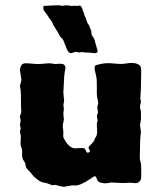

<svg xmlns="http://www.w3.org/2000/svg" viewBox="-20 -693 616 725"><path d="M512.2 -274.9V-242.2L508.8 -220.2L512.2 -193.8Q508.8 -173.3 508.8 -144L507.8 -96.2Q507.8 -91.8 510.7 -81.5Q513.7 -71.3 513.2 -52.7V-24.9Q513.2 -10.3 502.9 -4.9Q500 0 484.9 -2Q469.7 -3.9 459 -2.4Q448.2 -1 398.9 -3.9L382.8 -1Q375 0 361.8 -2.9Q348.6 -5.9 345.7 -17.1Q342.8 -27.8 336.9 -27.8Q335.9 -27.3 321.3 -17.6Q280.8 9.8 260.7 7.3Q256.3 6.8 252.9 6.8L223.1 12.2Q210.9 12.2 189 4.9L178.2 6.8Q176.8 6.8 168 2.9Q159.2 -1 148.9 -2.9Q138.7 -4.9 134.3 -6.8Q129.9 -8.8 118.2 -17.6Q106.4 -26.4 101.1 -34.2Q95.7 -42 93.8 -43.9Q91.8 -45.9 88.4 -48.8Q85 -51.8 83 -54.7Q81.1 -57.6 79.1 -60.1Q77.1 -63 76.7 -69.3Q76.2 -77.1 69.3 -86.9Q62.5 -96.2 63.5 -111.8Q64.5 -127.4 61.5 -133.8Q59.1 -140.1 58.1 -144.5Q57.1 -148.9 58.1 -163.1Q59.1 -177.2 58.1 -183.1L55.2 -195.8L58.1 -208L55.2 -222.2L58.1 -238.8L55.2 -252Q55.2 -254.9 58.1 -261.7Q61 -268.6 60.1 -277.3Q59.1 -287.1 59.1 -314Q59.1 -340.8 58.1 -352.1L55.2 -368.2L61 -391.1L55.2 -428.7Q55.2 -435.1 60.1 -445.8Q65.4 -454.1 77.1 -454.1Q88.9 -454.1 106.4 -452.1Q124 -450.2 141.6 -452.1Q159.2 -454.1 168.9 -454.1L188 -451.2L202.1 -452.1H209Q227.1 -452.1 227.1 -436L224.1 -418.9Q222.2 -409.2 221.2 -379.9L219.2 -344.2L222.2 -312L219.2 -296.9L221.2 -283.2L219.2 -263.2L221.2 -241.2L216.8 -219.2Q216.8 -217.8 219.2 -195.8Q218.3 -176.8 219.2 -174.8Q237.3 -135.7 262.2 -132.8Q266.6 -132.8 280.3 -133.8Q293.9 -134.8 297.9 -132.8Q300.8 -132.8 304.7 -123Q308.6 -113.3 314.9 -117.2Q320.8 -121.1 319.8 -123.5Q318.8 -126 315.9 -130.4Q313 -134.8 314.9 -137.7Q316.4 -140.6 327.1 -151.4Q337.9 -162.1 337.9 -169.9Q348.1 -180.2 346.7 -202.1Q345.2 -224.1 345.7 -227.1Q346.2 -230 347.7 -233.9Q349.1 -238.3 348.6 -240.2Q348.1 -242.2 346.7 -247.6Q345.2 -252.9 346.2 -256.8L350.1 -269L347.2 -288.1L351.1 -304.2L346.2 -330.1Q345.2 -335.9 345.7 -364.3Q346.2 -392.6 343.3 -404.3Q340.3 -415.5 337.9 -429.2Q335.9 -442.4 339.8 -445.3Q343.8 -448.2 363.8 -452.1Q383.8 -456.1 411.1 -453.1Q438.5 -450.2 455.1 -453.1Q494.6 -460 508.8 -444.8Q512.7 -440.9 513.2 -423.8L512.2 -368.2Q512.2 -352.5 509.8 -323.2L512.2 -308.1Q508.8 -297.9 508.8 -288.6Q508.8 -279.3 512.2 -274.9ZM148.9 -670.9 189.9 -672.9H199.2Q205.1 -673.8 208.5 -672.4Q211.9 -670.9 213.9 -670.9L230 -672.9Q236.3 -672.9 244.1 -671.4Q252 -669.9 256.3 -670.9Q260.7 -671.9 264.6 -670.9Q268.6 -669.9 276.9 -671.4Q284.7 -672.9 286.1 -668.9Q289.1 -666 291 -658.7Q293 -651.4 294.4 -649.4Q295.9 -647.5 296.9 -642.1Q297.9 -636.7 300.3 -632.8Q302.7 -628.9 306.6 -616.2Q310.5 -603.5 314 -601.1Q316.9 -597.7 318.8 -590.8Q320.8 -584 322.8 -581.1Q325.2 -578.1 325.2 -570.3Q325.2 -562.5 326.7 -560.1Q338.9 -543.9 338.9 -535.2L349.1 -499Q346.7 -490.2 331.1 -492.7Q315.4 -495.1 309.6 -494.6Q303.7 -494.1 295.9 -495.6Q288.1 -497.1 284.2 -495.6Q280.3 -494.1 273.4 -496.1Q266.6 -498 264.2 -497.1L250 -492.2Q236.3 -492.2 230 -513.7Q228 -520 226.6 -522.5Q225.1 -524.4 222.2 -533.2Q218.8 -542 217.8 -543.9Q216.8 -545.9 210.9 -550.8Q205.1 -555.7 202.1 -563.5Q199.2 -571.3 196.3 -574.7Q193.4 -578.1 191.4 -582.5Q189 -586.9 184.6 -593.3Q180.2 -599.6 178.7 -605.5Q176.8 -611.3 170.9 -618.2Q165 -625 162.6 -629.9Q160.2 -634.8 153.8 -642.6Q147.5 -650.4 145.5 -654.3Q143.1 -659.2 143.6 -665Q144 -670.9 145.5 -670.9Z"/></svg>

Font: AntiqueNobleBold
Style: Bold
Weight: 700
Version: Version 001.000